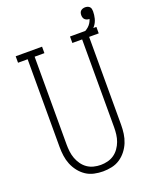

<svg xmlns="http://www.w3.org/2000/svg" viewBox="-158 -940 816 1033"><g transform="rotate(-20 250.0 -423.5)"><path d="M250 8Q225 8 199.5 2.5Q174 -3 153 -17Q132 -31 116 -51.5Q100 -72 90.5 -95.5Q81 -119 77.5 -144.5Q74 -170 74 -195V-698H19V-735H170V-698H114V-195Q114 -175 116.5 -154.5Q119 -134 126 -115Q133 -96 145 -79Q157 -62 173.5 -50.5Q190 -39 210 -34Q230 -29 250 -29Q270 -29 290 -34Q310 -39 326.5 -50.5Q343 -62 355 -79Q367 -96 374 -115Q381 -134 383.5 -154.5Q386 -175 386 -195V-698H330V-735H481V-698H426V-195Q426 -170 422.5 -144.5Q419 -119 409.5 -95.5Q400 -72 384 -51.5Q368 -31 347 -17Q326 -3 300.5 2.5Q275 8 250 8ZM406 -698 396 -726Q407 -729 417.5 -735Q428 -741 436.5 -748.5Q445 -756 451.5 -766.5Q458 -777 461 -788H459Q452 -788 445.5 -790.5Q439 -793 434.5 -797.5Q430 -802 428 -808.5Q426 -815 426 -822Q426 -829 428 -835.5Q430 -842 435 -846.5Q440 -851 446.5 -853Q453 -855 460 -855Q466 -855 473 -853Q480 -851 485 -846Q490 -841 491.5 -834Q493 -827 493 -820Q493 -800 488 -780Q483 -760 471 -744Q459 -728 442 -716.5Q425 -705 406 -698Z"/></g></svg>

Font: Iosevka Curly Slab Extralight
Style: Regular
Weight: 200
Monospace: yes
Designer: Belleve Invis
Foundry: Belleve Invis
Version: Version 22.1.2; ttfautohint (v1.8.4)